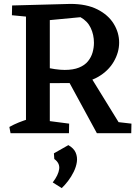

<svg xmlns="http://www.w3.org/2000/svg" viewBox="-20 -682 705 983"><path d="M204 -256 203 -340Q233 -332 261.5 -328Q290 -324 311 -324Q355 -324 384.5 -336Q414 -348 430.5 -368.5Q447 -389 454 -413.5Q461 -438 461 -463Q461 -504 444.5 -539Q428 -574 392 -594L224 -578L42 -654L341 -662Q423 -662 478.5 -634Q534 -606 562 -560.5Q590 -515 590 -464Q590 -414 562.5 -366.5Q535 -319 482.5 -288.5Q430 -258 354 -257ZM34 0 28 -32Q51 -45 76 -55Q101 -65 127 -73L128 0ZM193 0 196 -67 334 -49 333 0ZM113 0V-654H235V0ZM512 0 515 -65 653 -49 652 0ZM145 -594 41 -604 42 -654H144ZM476 0 315 -296 434 -305 622 0ZM296 281 250 252Q279 214 283 183.5Q287 153 258 132L256 103L330 61Q358 77 367.5 99.5Q377 122 373.5 147Q370 172 357.5 197.5Q345 223 328.5 244.5Q312 266 296 281Z"/></svg>

Font: Eczar Medium
Style: Regular
Weight: 500
Designer: Vaibhav Singh
Foundry: Rosetta Type Foundry
Version: Version 2.000